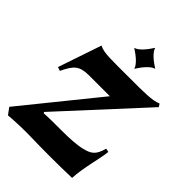

<svg xmlns="http://www.w3.org/2000/svg" viewBox="-280 -1107 1243 1243"><g transform="rotate(45 341.5 -485.5)"><path d="M27 6C91 1 165 -2 237 0C349 3 482 3 607 -1C611 -96 648 -221 654 -286L629 -291C610 -215 580 -199 525 -185C476 -173 411 -170 333 -170C278 -170 227 -170 181 -167L177 -175L680 -722L667 -742C618 -721 544 -722 407 -722C254 -722 175 -718 136 -742L35 -444L61 -435C102 -520 126 -548 218 -548H406L-6 -39ZM392 -785C420 -829 456 -873 488 -881C444 -909 400 -945 392 -977C364 -933 328 -889 296 -881C340 -853 384 -817 392 -785Z"/></g></svg>

Font: Sinistre Bold
Style: Regular
Weight: 900
Designer: Jules Durand
Foundry: Collletttivo
Version: Version 69.420;Glyphs 3.2 (3217)